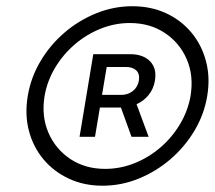

<svg xmlns="http://www.w3.org/2000/svg" viewBox="-20 -757 682 608"><path d="M304.7 -168.9Q246.1 -168.9 198.2 -191.2Q150.4 -213.4 117.7 -252.4Q85 -291.5 71.5 -343Q58.1 -394.5 67.9 -453.1Q77.6 -511.7 108.2 -563.2Q138.7 -614.7 184.3 -653.8Q230 -692.9 285.2 -715.1Q340.3 -737.3 398.9 -737.3Q458 -737.3 505.9 -715.1Q553.7 -692.9 586.2 -653.8Q618.7 -614.7 632.3 -563.2Q646 -511.7 636.2 -453.1Q626.5 -394.5 595.7 -343Q564.9 -291.5 519.3 -252.4Q473.6 -213.4 418.7 -191.2Q363.8 -168.9 304.7 -168.9ZM313 -222.2Q360.8 -222.2 406 -240.2Q451.2 -258.3 488.3 -290.3Q525.4 -322.3 550.3 -364.3Q575.2 -406.2 583.5 -453.6Q593.8 -517.6 571.3 -569.6Q548.8 -621.6 501.7 -652.8Q454.6 -684.1 391.1 -684.1Q343.3 -684.1 298.3 -666Q253.4 -647.9 216.3 -616Q179.2 -584 154.3 -542.2Q129.4 -500.5 121.1 -452.6Q110.8 -389.2 133.3 -336.9Q155.8 -284.7 202.9 -253.4Q250 -222.2 313 -222.2ZM396.5 -323.7 353 -443.8H406.2L450.7 -323.7ZM231.9 -323.7 275.4 -585.4H393.6Q419.4 -585.4 438.5 -575.4Q457.5 -565.4 466.3 -546.9Q475.1 -528.3 470.7 -502Q466.3 -475.6 450.9 -456.5Q435.5 -437.5 412.6 -427Q389.6 -416.5 363.3 -416.5H276.4L282.7 -456.5H363.8Q385.3 -456.5 400.6 -468.8Q416 -481 419.9 -502Q422.9 -523.4 411.4 -534.2Q399.9 -544.9 378.9 -544.9H317.9L280.8 -323.7Z"/></svg>

Font: Inter 24pt Light
Style: Italic
Weight: 300
Italic angle: -9.3988°
Designer: Rasmus Andersson
Foundry: rsms
Version: Version 4.001;git-66647c0bb